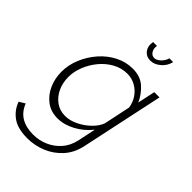

<svg xmlns="http://www.w3.org/2000/svg" viewBox="-304 -836 1165 1165"><g transform="rotate(45 278.5 -253.5)"><path d="M165 223Q82 223 36 190Q-10 157 -29 103L9 80Q29 132 70.5 157Q112 182 174 182Q224 182 269.5 162.5Q315 143 348.5 105Q382 67 394 10L418 -104Q378 -53 321 -22.5Q264 8 209 8Q152 8 111 -22.5Q70 -53 48 -102.5Q26 -152 26 -209Q26 -269 50 -326Q74 -383 114.5 -429Q155 -475 208 -502Q261 -529 320 -529Q384 -529 424.5 -493.5Q465 -458 488 -407L512 -520H557L444 10Q429 81 386.5 128Q344 175 286 199Q228 223 165 223ZM231 -35Q272 -35 314.5 -56Q357 -77 389.5 -109Q422 -141 434 -175L470 -346Q464 -386 442.5 -417Q421 -448 388.5 -466Q356 -484 318 -484Q268 -484 224 -459.5Q180 -435 147.5 -395.5Q115 -356 96.5 -309Q78 -262 78 -217Q78 -167 97 -126Q116 -85 150.5 -60Q185 -35 231 -35ZM365 -666Q384 -666 404 -684.5Q424 -703 432 -730H464Q456 -692 425 -665Q394 -638 359 -638Q328 -638 309 -658.5Q290 -679 290 -710Q290 -719 292 -730H325Q324 -723 324 -716Q324 -696 335.5 -681Q347 -666 365 -666Z"/></g></svg>

Font: Raleway Light
Style: Italic
Weight: 300
Italic angle: -12°
Designer: Matt McInerney, Pablo Impallari, Rodrigo Fuenzalida
Foundry: Matt McInerney, Pablo Impallari, Rodrigo Fuenzalida
Version: Version 4.026